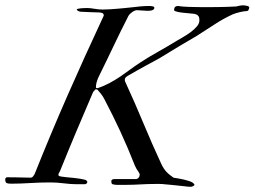

<svg xmlns="http://www.w3.org/2000/svg" viewBox="-80 -696 968 730"><path d="M52.2 -35.6Q113.3 -188.5 177 -333.5Q240.7 -478.5 307.6 -621.6Q308.6 -624 311.5 -629.9Q314.5 -635.7 314.5 -636.7Q314.5 -645 307.6 -647Q300.8 -648.9 292.5 -648.9Q291.5 -648.9 289.1 -648.9Q286.6 -648.9 279.8 -649.2Q272.9 -649.4 260.5 -649.9Q248 -650.4 227.5 -651.4Q222.7 -651.4 217.3 -654.3Q211.9 -657.2 211.9 -659.7Q211.9 -661.6 217 -662.8Q222.2 -664.1 229 -664.6Q235.8 -665 242.4 -665.3Q249 -665.5 252 -665.5Q262.7 -665.5 279.3 -662.6Q295.9 -659.7 310.1 -659.7Q321.8 -659.7 336.7 -660.6Q351.6 -661.6 366.7 -662.8Q381.8 -664.1 395.8 -665.5Q409.7 -667 419.9 -668Q424.8 -668.5 432.9 -669.4Q440.9 -670.4 450.7 -671.4Q460.4 -672.4 470.7 -672.9Q481 -673.3 490.7 -673.3Q494.6 -673.3 500.7 -671.9Q506.8 -670.4 506.8 -666.5Q506.8 -661.6 502 -658.7Q498 -656.2 491.9 -655.5Q485.8 -654.8 481 -654.8Q479 -654.8 473.6 -655.3Q468.3 -655.8 461.9 -656Q455.6 -656.2 449.7 -656.7Q443.8 -657.2 440.9 -657.2Q432.6 -657.2 422.6 -650.1Q412.6 -643.1 408.2 -635.3Q392.6 -604.5 379.6 -578.4Q366.7 -552.2 354 -525.4Q341.3 -498.5 326.9 -469Q312.5 -439.5 293.9 -401.4Q290 -392.6 287.4 -383.3Q284.7 -374 284.7 -364.3Q284.7 -361.8 286.4 -361.3Q288.1 -360.8 291.5 -360.8Q316.9 -369.6 337.6 -380.9Q358.4 -392.1 377.2 -404.8Q396 -417.5 414.3 -431.2Q432.6 -444.8 453.6 -458.5Q487.3 -480.5 522.7 -500.2Q558.1 -520 591.3 -540.5Q601.1 -546.4 616 -554.9Q630.9 -563.5 644.8 -573.7Q658.7 -584 668.5 -595.5Q678.2 -606.9 678.2 -619.1Q678.2 -629.4 674.8 -634.3Q671.4 -639.2 665.8 -641.4Q660.2 -643.6 652.8 -644Q645.5 -644.5 637.2 -645.5Q625.5 -646.5 610.4 -648.2Q595.2 -649.9 585.4 -653.8Q583 -654.8 582.5 -656.2Q582 -657.7 582 -659.7Q582 -666 585.9 -669.7Q589.8 -673.3 596.7 -673.3Q598.6 -673.3 602.1 -672.6Q605.5 -671.9 614.3 -671.1Q623 -670.4 639.6 -669.7Q656.2 -668.9 684.1 -668.9Q704.6 -668.9 720.7 -668.9Q736.8 -668.9 751.7 -669.2Q766.6 -669.4 782.5 -669.9Q798.3 -670.4 817.9 -671.4Q818.4 -671.4 821 -672.1Q823.7 -672.9 827.4 -673.6Q831.1 -674.3 835.2 -675Q839.4 -675.8 842.3 -675.8Q850.1 -675.8 858.9 -673.8Q867.7 -671.9 867.7 -667.5Q867.7 -664.1 865.2 -658.9Q862.8 -653.8 857.4 -653.8Q852.1 -653.8 845.2 -652.6Q838.4 -651.4 831.3 -649.7Q824.2 -647.9 817.6 -646Q811 -644 806.2 -642.1Q768.6 -625 734.4 -602.3Q700.2 -579.6 665 -557.6L609.9 -525.4Q588.9 -512.7 568.8 -500.5Q548.8 -488.3 526.4 -474.6Q522.9 -472.7 508.5 -464.8Q494.1 -457 476.1 -447.3Q458 -437.5 439.5 -427Q420.9 -416.5 409.2 -409.7Q399.9 -404.3 397.2 -400.9Q394.5 -397.5 394.5 -392.1Q394.5 -390.6 395 -387.9Q395.5 -385.3 396.5 -384.3Q432.1 -307.1 464.6 -229Q497.1 -150.9 533.2 -72.8Q538.1 -62.5 543.2 -54.9Q548.3 -47.4 554 -41.5Q559.6 -35.6 565.9 -30.8Q572.3 -25.9 579.6 -20.5Q588.9 -19 598.9 -17.3Q608.9 -15.6 618.4 -13.4Q627.9 -11.2 636.5 -8.5Q645 -5.9 651.4 -2.4Q659.2 2.9 659.2 6.8Q659.2 9.3 654.1 11.7Q648.9 14.2 644.5 14.2Q635.7 14.2 621.6 12.2Q607.4 10.3 594.7 9.3Q582.5 8.3 570.1 6.8Q557.6 5.4 543.5 4.4Q541 3.9 536.6 3.7Q532.2 3.4 527.3 3.4Q522.5 3.4 517.8 3.4Q513.2 3.4 510.3 3.4Q482.9 3.4 454.1 5.1Q425.3 6.8 400.4 6.8H362.3Q352.5 5.9 347.9 4.4Q343.3 2.9 343.3 -6.8Q343.3 -7.8 343.5 -9.3Q343.8 -10.7 346.2 -12.7Q348.6 -14.6 351.6 -14.9Q354.5 -15.1 358.9 -15.1H435.1Q442.9 -15.1 447 -20.3Q451.2 -25.4 451.2 -31.2Q451.2 -37.1 444.6 -45.7Q438 -54.2 432.6 -66.9Q406.7 -132.8 378.2 -194.8Q349.6 -256.8 315.9 -320.8Q309.6 -332.5 302.2 -341.3Q294.9 -350.1 290.5 -355Q289.1 -356.4 283.2 -356.4Q280.8 -353 277.3 -349.9Q273.9 -346.7 272 -341.3Q238.8 -264.2 208.5 -192.1Q178.2 -120.1 147.9 -44.9Q146.5 -41.5 144.3 -38.6Q142.1 -35.6 142.1 -31.2Q142.1 -27.3 147.5 -25.9Q152.8 -24.4 154.8 -24.4Q163.1 -22.9 174.6 -22Q186 -21 198.5 -19.8Q210.9 -18.6 223.4 -16.6Q235.8 -14.6 246.1 -11.7Q247.1 -10.7 249.5 -8.8Q252 -6.8 252 -4.4Q252 -0.5 248.8 2Q245.6 4.4 243.2 4.4H211.9Q189 4.4 162.6 1Q136.2 -2.4 110.8 -2.4Q73.2 -2.4 34.4 0Q-4.4 2.4 -38.6 2.4Q-49.8 2.4 -54.9 0Q-60.1 -2.4 -60.1 -15.1Q-60.1 -17.1 -58.3 -19Q-56.6 -21 -54.7 -22Q-46.4 -22 -21.5 -21.7Q3.4 -21.5 36.6 -20.5Q42 -20.5 46.1 -25.9Q50.3 -31.2 52.2 -35.6Z"/></svg>

Font: IM FELL French Canon
Style: Italic
Weight: 400
Italic angle: -17°
Designer: Igino Marini
Foundry: Igino Marini
Version: 3.00